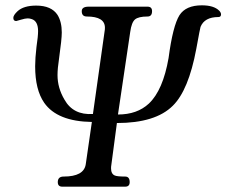

<svg xmlns="http://www.w3.org/2000/svg" viewBox="-20 -700 850 721"><path d="M803 -660Q810 -653 810 -646Q810 -636 800 -636Q748 -636 733 -599Q732 -598 717 -516Q688 -361 629 -303Q564 -238 419 -238L398 -80Q397 -75 397 -68Q397 -47 411 -41Q420 -37 450 -37Q467 -37 467 -16Q467 1 450 1H214Q197 1 197 -16Q197 -37 219 -37Q295 -37 302 -83L325 -242Q195 -244 146 -314Q112 -363 112 -451Q112 -481 117 -524Q123 -564 123 -583Q123 -620 100 -628Q92 -631 84 -631Q75 -631 58.5 -626Q42 -621 41 -621Q30 -621 30 -633Q30 -643 46 -658Q69 -679 116 -679Q173 -679 196 -644Q212 -618 212 -578Q212 -553 202 -482Q196 -443 196 -418Q196 -370 222 -326Q255 -267 329 -272L373 -584Q374 -588 374 -596Q374 -638 306 -638Q287 -638 287 -658Q287 -675 313 -675H534Q551 -675 551 -658Q551 -638 534 -638Q500 -638 487 -627Q474 -616 469 -580L423 -270Q495 -270 539 -311Q592 -361 613 -482Q629 -603 654 -643Q678 -680 738 -680Q783 -680 803 -660Z"/></svg>

Font: GFS Baskerville
Style: Regular
Weight: 400
Designer: George Matthiopoulos
Foundry: George Matthiopoulos
Version: Version 1.0